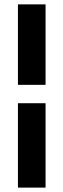

<svg xmlns="http://www.w3.org/2000/svg" viewBox="-20 -731 292 883"><path d="M189.5 131.8H62.5V-256.3H189.5ZM189.5 -710.9V-340.8H62.5V-710.9Z"/></svg>

Font: RobotoDEMO
Style: Regular
Weight: 400
Designer: Christian Robertson
Foundry: Google
Version: Version 2.136